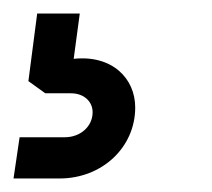

<svg xmlns="http://www.w3.org/2000/svg" viewBox="-29 -39 313 284"><path d="M80 48 89 -19H26L13 81L38 99H76C95 99 108 111 108 127C108 148 90 164 67 164H0L-9 225H59C122 225 171 179 171 120C171 77 137 42 80 48Z"/></svg>

Font: Mohave
Style: Italic
Weight: 400
Italic angle: -8°
Designer: Gumpita Rahayu
Foundry: Tokotype
Version: Version 2.002;PS 002.002;hotconv 1.0.88;makeotf.lib2.5.64775